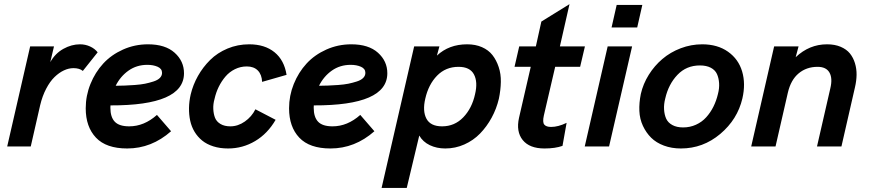

<svg xmlns="http://www.w3.org/2000/svg" viewBox="-20 -714 4234 936"><path d="M15.1 0 127 -487.8H243.2L225.1 -411.1Q249 -453.6 288.8 -475.8Q328.6 -498 370.1 -498Q396 -498 418.9 -487.5Q441.9 -477.1 456.1 -459L383.8 -368.2Q367.7 -381.8 337.9 -381.8Q314.9 -381.8 291.5 -370.8Q268.1 -359.9 245.8 -338.4Q223.6 -316.9 205.1 -281.5Q186.5 -246.1 175.8 -201.2L129.9 0Z M877 -356.9Q877 -199.2 518.6 -200.2Q518.1 -196.3 518.1 -189Q518.1 -143.1 539.6 -120.6Q561 -98.1 609.9 -98.1Q682.6 -98.1 745.1 -153.8L814 -74.2Q718.8 9.8 600.1 9.8Q497.6 9.8 447.8 -43Q397.9 -95.7 397.9 -186Q397.9 -247.6 420.9 -304.4Q443.8 -361.3 483.2 -404.1Q522.5 -446.8 579.6 -472.4Q636.7 -498 701.2 -498Q785.6 -498 831.3 -457Q877 -416 877 -356.9ZM698.2 -397.9Q646.5 -397.9 606.7 -369.9Q566.9 -341.8 543.9 -295.9Q569.8 -296.4 588.4 -296.9Q606.9 -297.4 636.7 -299.6Q666.5 -301.8 687 -305.9Q707.5 -310.1 728 -316.7Q748.5 -323.2 759.3 -334Q770 -344.7 770 -358.9Q770 -378.9 748.8 -388.4Q727.5 -397.9 698.2 -397.9Z M1091.8 9.8Q1052.2 9.8 1020 -0.5Q987.8 -10.7 965.6 -28.8Q943.4 -46.9 928.5 -71.5Q913.6 -96.2 907.2 -125.7Q900.9 -155.3 901.4 -187.5Q901.9 -219.7 909.7 -253.9Q920.9 -300.8 945.1 -343.8Q969.2 -386.7 1004.4 -421.6Q1039.6 -456.5 1089.1 -477.3Q1138.7 -498 1194.8 -498Q1270.5 -498 1318.1 -459.5Q1365.7 -420.9 1377 -349.1L1257.8 -314.9Q1256.3 -350.6 1236.8 -370.4Q1217.3 -390.1 1183.1 -390.1Q1152.3 -390.1 1125.2 -376.7Q1098.1 -363.3 1078.9 -340.6Q1059.6 -317.9 1046.1 -290.3Q1032.7 -262.7 1025.9 -231.9Q1018.6 -206.5 1019.8 -182.4Q1021 -158.2 1028.3 -139.6Q1035.6 -121.1 1054.9 -109.6Q1074.2 -98.1 1103 -98.1Q1140.1 -98.1 1173.6 -121.6Q1207 -145 1225.1 -181.2L1323.7 -129.9Q1284.7 -62.5 1223.9 -26.4Q1163.1 9.8 1091.8 9.8Z M1868.2 -356.9Q1868.2 -199.2 1509.8 -200.2Q1509.3 -196.3 1509.3 -189Q1509.3 -143.1 1530.8 -120.6Q1552.2 -98.1 1601.1 -98.1Q1673.8 -98.1 1736.3 -153.8L1805.2 -74.2Q1710 9.8 1591.3 9.8Q1488.8 9.8 1439 -43Q1389.2 -95.7 1389.2 -186Q1389.2 -247.6 1412.1 -304.4Q1435.1 -361.3 1474.4 -404.1Q1513.7 -446.8 1570.8 -472.4Q1627.9 -498 1692.4 -498Q1776.9 -498 1822.5 -457Q1868.2 -416 1868.2 -356.9ZM1689.5 -397.9Q1637.7 -397.9 1597.9 -369.9Q1558.1 -341.8 1535.2 -295.9Q1561 -296.4 1579.6 -296.9Q1598.1 -297.4 1627.9 -299.6Q1657.7 -301.8 1678.2 -305.9Q1698.7 -310.1 1719.2 -316.7Q1739.7 -323.2 1750.5 -334Q1761.2 -344.7 1761.2 -358.9Q1761.2 -378.9 1740 -388.4Q1718.8 -397.9 1689.5 -397.9Z M1840.3 202.1 1999 -487.8H2122.1L2109.9 -442.9Q2168.5 -498 2257.3 -498Q2297.9 -498 2329.6 -484.1Q2361.3 -470.2 2380.6 -445.6Q2399.9 -420.9 2411.1 -387.2Q2422.4 -353.5 2421.6 -314.7Q2420.9 -275.9 2412.1 -232.9Q2400.4 -183.6 2376.7 -140.1Q2353 -96.7 2320.3 -63Q2287.6 -29.3 2243.7 -9.8Q2199.7 9.8 2150.9 9.8Q2108.9 9.8 2075.2 -6.3Q2041.5 -22.5 2023.9 -53.2L1962.9 202.1ZM2135.3 -98.1Q2196.3 -98.1 2238.5 -142.1Q2280.8 -186 2295.9 -254.9Q2310.1 -314.5 2290.5 -351.3Q2271 -388.2 2215.3 -388.2Q2152.8 -388.2 2110.8 -345.2Q2068.8 -302.2 2053.2 -232.9Q2039.1 -172.9 2058.8 -135.5Q2078.6 -98.1 2135.3 -98.1Z M2634.3 9.8Q2561.5 9.8 2528.3 -31.2Q2495.1 -72.3 2510.3 -140.1L2567.4 -388.2H2488.3L2511.2 -487.8H2592.3L2619.1 -608.9L2756.3 -693.8L2709.5 -487.8H2831.5L2808.1 -388.2H2686.5L2631.3 -150.9Q2624 -118.2 2633.3 -106.7Q2642.6 -95.2 2666.5 -95.2Q2701.2 -95.2 2742.2 -115.2L2722.2 -2.9Q2687 9.8 2634.3 9.8Z M2961.4 -580.1 2986.3 -689.9H3111.3L3086.4 -580.1ZM2830.6 0 2942.4 -487.8H3061.5L2949.2 0Z M3299.3 9.8Q3253.9 9.8 3216.6 -4.2Q3179.2 -18.1 3154.5 -42.5Q3129.9 -66.9 3114.3 -100.3Q3098.6 -133.8 3096.9 -173.1Q3095.2 -212.4 3104 -255.9Q3115.2 -305.2 3142.8 -349.4Q3170.4 -393.6 3209.2 -426.5Q3248 -459.5 3298.6 -478.8Q3349.1 -498 3403.3 -498Q3478 -498 3529.1 -461.9Q3580.1 -425.8 3597.9 -365.7Q3615.7 -305.7 3599.1 -233.9Q3575.2 -131.8 3491.2 -61Q3407.2 9.8 3299.3 9.8ZM3310.1 -92.8Q3343.8 -92.8 3372.8 -106Q3401.9 -119.1 3422.6 -142.1Q3443.4 -165 3457.8 -193.8Q3472.2 -222.7 3480 -255.9Q3487.3 -283.7 3485.6 -308.8Q3483.9 -334 3475.1 -353.3Q3466.3 -372.6 3445.1 -383.8Q3423.8 -395 3392.1 -395Q3326.2 -395 3282.5 -349.1Q3238.8 -303.2 3223.1 -233.9Q3215.8 -206.1 3217.3 -180.7Q3218.8 -155.3 3227.5 -135.7Q3236.3 -116.2 3257.6 -104.5Q3278.8 -92.8 3310.1 -92.8Z M3642.1 0 3753.9 -487.8H3873L3858.9 -435.1Q3925.3 -498 4011.7 -498Q4049.8 -498 4078.4 -485.8Q4106.9 -473.6 4123.3 -453.4Q4139.6 -433.1 4147.9 -406Q4156.2 -378.9 4155.8 -349.1Q4155.3 -319.3 4147.9 -288.1L4082 0H3962.9L4027.8 -283.2Q4039.6 -332 4023.7 -360.1Q4007.8 -388.2 3965.8 -388.2Q3911.6 -388.2 3873.5 -356.4Q3835.4 -324.7 3820.8 -262.2L3760.7 0Z"/></svg>

Font: HK Grotesk Legacy
Style: Bold Italic
Weight: 700
Italic angle: -13°
Designer: Alfredo Marco Pradil
Foundry: Hanken Design Co.
Version: Version 2.022;PS 002.022;hotconv 1.0.88;makeotf.lib2.5.64775